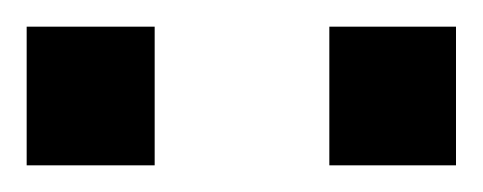

<svg xmlns="http://www.w3.org/2000/svg" viewBox="-20 -754 362 144"><path d="M0 -630V-734H96V-630ZM227 -630V-734H322V-630Z"/></svg>

Font: Farlight84_Sys_V01
Style: Regular
Weight: 400
Designer: Ryoko NISHIZUKA  (kana, bopomofo & ideographs); Paul D. Hunt (Latin, Greek & Cyrillic); Sandoll Communications , Soo-you
Foundry: Adobe
Version: Version 2.004;October 29, 2024;FontCreator 14.0.0.2814 64-bi